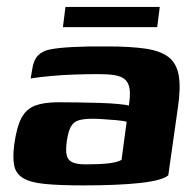

<svg xmlns="http://www.w3.org/2000/svg" viewBox="-20 -540 574 564"><path d="M224.2 4.6Q154.3 4.6 111.6 0.3Q68.9 -3.9 47.8 -16.9Q26.6 -29.8 21.7 -53.8Q16.9 -77.8 21.9 -115.9Q28.9 -166.9 43.1 -193.6Q57.4 -220.2 83.4 -229.9Q109.5 -239.6 151.1 -239.6Q176.8 -239.6 209.1 -239.1Q241.4 -238.6 272.6 -237.7Q303.8 -236.7 327.1 -234.5Q350.5 -232.4 358.5 -229.7Q363.4 -260.6 360.7 -278.8Q357.9 -297.1 347.1 -306.6Q336.3 -316.1 316.7 -319.2Q297.1 -322.3 268.2 -322.3Q233.8 -322.3 198.6 -321Q163.4 -319.8 130.8 -316.9Q98.3 -314 70.1 -309.6L74.9 -337.9Q78.9 -364.5 92.4 -377.8Q105.9 -391 126.8 -394.7Q150.3 -399.7 196.4 -402Q242.5 -404.3 295.5 -403.6Q363.4 -403.6 407.6 -397.1Q451.8 -390.5 475.3 -372.2Q498.7 -354 505 -318.4Q511.3 -282.7 502.6 -224.3L474.3 -25Q456.2 -9.6 391.7 -2.5Q327.2 4.6 224.2 4.6ZM232.4 -57.2Q272.2 -57.2 298.6 -60.2Q325 -63.2 337 -70.3L352.1 -182.5Q342.4 -185.1 322.9 -186.9Q303.4 -188.7 283.6 -189.9Q263.8 -191.2 252.2 -191.2Q228.5 -191.2 212.7 -187.1Q197 -183 188.8 -168.9Q180.5 -154.9 176.3 -125.9Q172.7 -100.6 175.6 -85.4Q178.5 -70.2 191.7 -63.7Q204.8 -57.2 232.4 -57.2ZM164.8 -460.3 172.3 -519.6H449.3L441.8 -460.3Z"/></svg>

Font: Genos Thin
Style: Italic
Weight: 100
Italic angle: -8°
Designer: Robert E. Leuschke
Foundry: Robert E. Leuschke
Version: Version 1.010